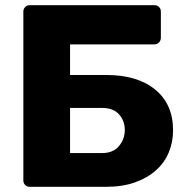

<svg xmlns="http://www.w3.org/2000/svg" viewBox="-20 -720 697 740"><path d="M95 0Q84 0 77 -7Q70 -14 70 -25V-675Q70 -686 77 -693Q84 -700 95 -700H575Q586 -700 593 -693Q600 -686 600 -675V-575Q600 -564 593 -556.5Q586 -549 575 -549H250V-431H389Q510 -431 578.5 -374.5Q647 -318 647 -218Q647 -172 630.5 -132.5Q614 -93 581 -63.5Q548 -34 500 -17Q452 0 389 0ZM250 -130H373Q416 -130 438.5 -157Q461 -184 461 -219Q461 -254 439 -279Q417 -304 373 -304H250Z"/></svg>

Font: Fz Rubik
Style: Bold
Weight: 700
Designer: Hubert and Fischer
Foundry: Hubert and Fischer
Version: Vit hóa bi FontZin.com